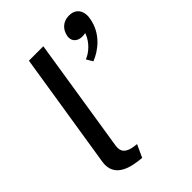

<svg xmlns="http://www.w3.org/2000/svg" viewBox="-208 -784 886 886"><g transform="rotate(-45 235.0 -340.5)"><path d="M41.7 -106.7C40.8 -100 40 -92.5 40 -86.7C40 -9.2 122.5 6.7 184.2 11.7L212.5 -50C164.2 -54.2 136.7 -66.7 136.7 -101.7C136.7 -105.8 136.7 -110 137.5 -115L225.8 -675H131.7ZM405.8 -581.7C389.2 -535 351.7 -505 321.7 -493.3L340 -462.5C390 -481.7 455 -530 468.3 -613.3C469.2 -619.2 470 -624.2 470 -630C470 -661.7 454.2 -691.7 409.2 -691.7C369.2 -691.7 343.3 -665 337.5 -630C336.7 -626.7 336.7 -623.3 336.7 -620.8C336.7 -595 356.7 -579.2 385 -579.2C391.7 -579.2 400 -580 405.8 -581.7Z"/></g></svg>

Font: Boon Medium
Style: Italic
Weight: 500
Italic angle: -9°
Designer: Sungsit Sawaiwan
Foundry: FontUni
Version: Version 3.0